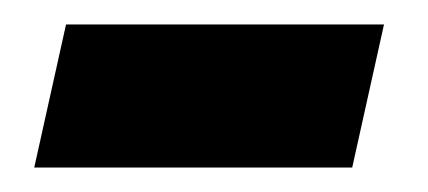

<svg xmlns="http://www.w3.org/2000/svg" viewBox="-20 -351 350 157"><path d="M8 -214 34 -331H294L268 -214Z"/></svg>

Font: Noto Serif ExtraBold
Style: Italic
Weight: 800
Italic angle: -12°
Designer: Monotype Design Team
Foundry: Monotype Imaging Inc.
Version: Version 2.013